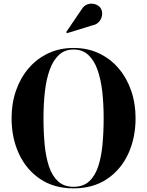

<svg xmlns="http://www.w3.org/2000/svg" viewBox="-20 -1023 806 1053"><path d="M487 -884 347.5 -841 343 -847 427 -970.5Q441.5 -994.5 462.5 -1000.2Q483.5 -1006 502.8 -999.5Q522 -993 531.5 -979Q542 -963 540 -942.5Q538 -922 524.5 -905.2Q511 -888.5 487 -884ZM383.5 10Q277 10 201 -40.8Q125 -91.5 84.2 -178.8Q43.5 -266 43.5 -375Q43.5 -456.5 68 -526.8Q92.5 -597 137.5 -649.2Q182.5 -701.5 245 -730.8Q307.5 -760 383.5 -760Q460 -760 522.2 -730.8Q584.5 -701.5 629.5 -649.2Q674.5 -597 699 -526.8Q723.5 -456.5 723.5 -375Q723.5 -266 683 -178.8Q642.5 -91.5 566.2 -40.8Q490 10 383.5 10ZM383.5 -751.5Q335.5 -751.5 303.5 -722Q271.5 -692.5 252.8 -640.8Q234 -589 226.2 -520.8Q218.5 -452.5 218.5 -375Q218.5 -297.5 225 -229.2Q231.5 -161 249 -109.2Q266.5 -57.5 299 -28Q331.5 1.5 383.5 1.5Q436 1.5 468.5 -28Q501 -57.5 518.2 -109.2Q535.5 -161 542 -229.2Q548.5 -297.5 548.5 -375Q548.5 -452.5 540.8 -520.8Q533 -589 514.5 -640.8Q496 -692.5 464 -722Q432 -751.5 383.5 -751.5Z"/></svg>

Font: Bodoni* 24pt
Style: Bold
Weight: 700
Version: Version 2.3